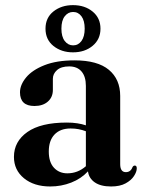

<svg xmlns="http://www.w3.org/2000/svg" viewBox="-20 -698 553 730"><path d="M33 -101.5Q33 -160 84 -196Q135 -232 234 -232Q256 -232 273.8 -229.2Q291.5 -226.5 306.5 -221.5V-371.5Q306.5 -407 290 -426.2Q273.5 -445.5 243 -445.5Q212.5 -445.5 196.8 -431.5Q181 -417.5 181 -398.5V-356Q181 -328.5 162 -311.8Q143 -295 111 -295Q56 -295 56 -347Q56 -375.5 79.5 -403.8Q103 -432 149.2 -450.2Q195.5 -468.5 263.5 -468.5Q351 -468.5 394 -432.5Q437 -396.5 437 -333.5V-74Q437 -43.5 458.5 -43.5Q477 -43.5 484 -63Q487.5 -68.5 492.5 -68.5Q500 -68.5 500 -58Q500 -45 489.5 -28.8Q479 -12.5 457.5 -0.8Q436 11 402.5 11Q363 11 340.5 -4.5Q318 -20 314.5 -46.5Q288.5 -18.5 250.8 -3.8Q213 11 171 11Q109.5 11 71.2 -20.2Q33 -51.5 33 -101.5ZM165.5 -122Q165.5 -81.5 185.2 -60.2Q205 -39 236 -39Q275.5 -39 306.5 -66V-199Q293 -204 279 -206.8Q265 -209.5 248.5 -209.5Q209 -209.5 187.2 -186.5Q165.5 -163.5 165.5 -122ZM257.5 -499Q213.5 -499 183.2 -523.2Q153 -547.5 153 -589Q153 -630.5 183.2 -654.5Q213.5 -678.5 257.5 -678.5Q302.5 -678.5 332.2 -654Q362 -629.5 362 -589Q362 -548.5 332.2 -523.8Q302.5 -499 257.5 -499ZM258 -652.5Q239 -652.5 226.2 -636.2Q213.5 -620 213.5 -589Q213.5 -558.5 226.2 -542Q239 -525.5 258 -525.5Q277.5 -525.5 289.8 -542.2Q302 -559 302 -589Q302 -619.5 289.8 -636Q277.5 -652.5 258 -652.5Z"/></svg>

Font: Fraunces 72pt SemiBold
Style: Regular
Weight: 600
Version: Version 1.000;[b76b70a41]